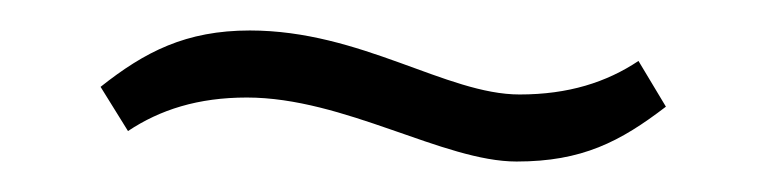

<svg xmlns="http://www.w3.org/2000/svg" viewBox="-20 -332 509 126"><path d="M46 -275 64 -246C85 -260 110 -268 142 -268C206 -268 271 -226 319 -226C362 -226 387 -239 417 -262L399 -292C378 -278 353 -270 321 -270C273 -270 217 -312 144 -312C102 -312 75 -298 46 -275Z"/></svg>

Font: Charger Sport
Style: HLNrw
Weight: 100
Designer: Jasper
Foundry: Cannot Into Space Fonts
Version: Version 1.1